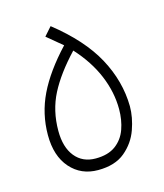

<svg xmlns="http://www.w3.org/2000/svg" viewBox="-77 -506 485 567"><g transform="rotate(-15 166.0 -222.5)"><path d="M155 1Q103 1 70.5 -36Q38 -73 38 -137Q38 -202 66 -260Q94 -318 153 -381L106 -420L129 -446Q215 -378 254 -306Q293 -234 294 -157Q294 -123 281 -86.5Q268 -50 237.5 -24.5Q207 1 155 1ZM157 -34Q195 -34 218 -51Q241 -68 251 -96Q261 -124 261 -157Q261 -209 239.5 -260.5Q218 -312 175 -359Q123 -304 97 -253.5Q71 -203 71 -141Q71 -91 94 -62.5Q117 -34 157 -34Z"/></g></svg>

Font: Noto Sans Arabic UI XCn XLt
Style: Regular
Weight: 200
Width: 2
Designer: Monotype Design Team, Nadine Chahine and Nizar Qandah
Foundry: Monotype Imaging Inc.
Version: Version 2.010; ttfautohint (v1.8.4.7-5d5b)